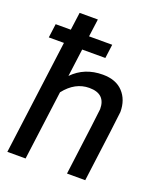

<svg xmlns="http://www.w3.org/2000/svg" viewBox="-146 -895 837 989"><g transform="rotate(20 272.5 -400.0)"><path d="M440 0H340Q387 -360 387 -370Q387 -454 298 -454Q220 -454 163 -381L113 0H13L95 -627H12L22 -703H105L118 -800H218L205 -703H332L322 -627H195L175 -475Q240 -542 340 -542Q412 -542 451 -500.5Q490 -459 490 -392Q488 -365 440 0Z"/></g></svg>

Font: Tanohe Sans Medium
Style: Italic
Weight: 500
Designer: Village Type and Design LLC & Cristiano Sobral
Foundry: Cooper Hewitt Smithsonian Design Museum
Version: Version 1.00;September 29, 2021;FontCreator 13.0.0.2655 64-b